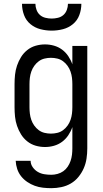

<svg xmlns="http://www.w3.org/2000/svg" viewBox="-20 -760 540 1003"><path d="M248 223Q226 223 204 220.5Q182 218 161.5 210.5Q141 203 122.5 190.5Q104 178 90.5 161Q77 144 70 123Q63 102 62 80H140Q140 98 151 113.5Q162 129 177.5 138Q193 147 211 150Q229 153 248 153Q264 153 280.5 148.5Q297 144 310.5 134.5Q324 125 333.5 111Q343 97 348.5 81Q354 65 356 48.5Q358 32 358 15V-96Q350 -73 336.5 -53Q323 -33 304 -19Q285 -5 262 1.5Q239 8 215 8Q190 8 166 1Q142 -6 122.5 -21.5Q103 -37 90 -58Q77 -79 69 -102.5Q61 -126 58.5 -150.5Q56 -175 56 -200V-320Q56 -345 58.5 -369.5Q61 -394 69 -417.5Q77 -441 90 -462Q103 -483 122.5 -498.5Q142 -514 166 -521Q190 -528 215 -528Q239 -528 262 -521.5Q285 -515 304 -501Q323 -487 336.5 -467Q350 -447 358 -424V-520H436V15Q436 42 432 68.5Q428 95 417.5 119Q407 143 390 164Q373 185 350 198.5Q327 212 300.5 217.5Q274 223 248 223ZM246 -62Q263 -62 279.5 -66Q296 -70 309.5 -80Q323 -90 333 -104Q343 -118 348.5 -134Q354 -150 356 -166.5Q358 -183 358 -200V-320Q358 -337 356 -353.5Q354 -370 348.5 -386Q343 -402 333 -416Q323 -430 309.5 -440Q296 -450 279.5 -454Q263 -458 246 -458Q229 -458 212.5 -454Q196 -450 182.5 -440Q169 -430 159 -416Q149 -402 143.5 -386Q138 -370 136 -353.5Q134 -337 134 -320V-200Q134 -183 136 -166.5Q138 -150 143.5 -134Q149 -118 159 -104Q169 -90 182.5 -80Q196 -70 212.5 -66Q229 -62 246 -62ZM250 -600Q220 -600 191 -607.5Q162 -615 139 -634Q116 -653 105.5 -681.5Q95 -710 95 -740H165Q165 -724 171 -708Q177 -692 189 -681.5Q201 -671 217.5 -667Q234 -663 250 -663Q266 -663 282.5 -667Q299 -671 311 -681.5Q323 -692 329 -708Q335 -724 335 -740H405Q405 -710 394.5 -681.5Q384 -653 361 -634Q338 -615 309 -607.5Q280 -600 250 -600Z"/></svg>

Font: Iosevka Fixed
Style: Regular
Weight: 400
Monospace: yes
Designer: Belleve Invis
Foundry: Belleve Invis
Version: Version 33.2.4